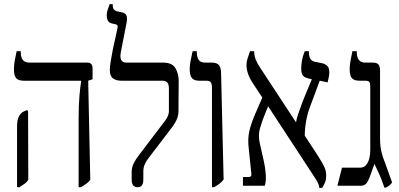

<svg xmlns="http://www.w3.org/2000/svg" viewBox="-20 -893 1918 923"><path d="M358 7V-322Q358 -390 362 -433.5Q366 -477 370 -502V-505H94Q68 -505 57.5 -517.5Q47 -530 47 -559Q47 -581 51 -602.5Q55 -624 60 -647H80V-640Q80 -592 122 -592H400Q425 -592 425 -564V-512L404 -505L414 -29Q407 -18 394.5 -9.5Q382 -1 369 7ZM62 7V-284Q62 -317 71 -333.5Q80 -350 92 -356L110 -364L115 -358L116 -29Q109 -17 98 -9.5Q87 -2 73 7Z M642 7Q613 7 613 -29V-65Q613 -89 623 -108.5Q633 -128 650 -150L774 -313Q792 -338 792 -358V-466Q792 -488 784 -496.5Q776 -505 760 -505H562Q539 -505 523.5 -516Q508 -527 508 -556Q508 -571 512 -597Q516 -623 522 -653Q528 -683 534.5 -710Q541 -737 544 -754Q546 -762 545.5 -767.5Q545 -773 537 -776L519 -780Q504 -783 498.5 -794Q493 -805 493 -820Q493 -834 498.5 -849Q504 -864 507 -873H522V-869Q522 -854 527 -848Q532 -842 541 -839L569 -833Q585 -829 589 -815.5Q593 -802 586 -771L561 -643Q551 -592 588 -592H764Q808 -592 823.5 -565Q839 -538 839 -504L838 -359Q838 -341 831 -322.5Q824 -304 807 -281L691 -129Q681 -115 675 -101Q669 -87 669 -67V-29Q669 7 642 7Z M999 7V-469Q999 -488 994 -496.5Q989 -505 972 -505H938Q912 -505 902 -518.5Q892 -532 892 -560Q892 -578 895.5 -597.5Q899 -617 906 -647H926V-644Q926 -620 934.5 -606Q943 -592 966 -592H998Q1023 -592 1033 -579.5Q1043 -567 1043 -535L1055 -30Q1045 -17 1034 -9Q1023 -1 1009 7Z M1148 0V-42H1175Q1192 -42 1188 -61L1176 -177Q1170 -225 1178.5 -262Q1187 -299 1205 -341L1241 -424L1196 -492Q1179 -518 1172 -539.5Q1165 -561 1165 -578Q1165 -598 1171.5 -615.5Q1178 -633 1182 -647H1202V-643Q1202 -609 1231 -567L1403 -305Q1406 -324 1415.5 -351Q1425 -378 1434 -403L1479 -512L1466 -515Q1443 -520 1435.5 -530.5Q1428 -541 1428 -564Q1428 -580 1431.5 -601Q1435 -622 1445 -647H1465V-642Q1465 -601 1494 -596L1529 -589Q1542 -586 1552.5 -577Q1563 -568 1563 -545Q1563 -535 1561 -524Q1559 -513 1555 -497L1517 -505L1472 -384Q1446 -316 1445 -241L1511 -140Q1532 -106 1540 -88.5Q1548 -71 1548 -49Q1548 -29 1542 -15Q1536 -1 1529 10H1515Q1514 -3 1507.5 -15.5Q1501 -28 1485 -52L1269 -382L1257 -353Q1240 -312 1230 -277Q1220 -242 1229 -204L1249 -115Q1255 -89 1257.5 -56Q1260 -23 1253 0Z M1828 9Q1813 -35 1802.5 -57.5Q1792 -80 1780 -105L1757 -41Q1749 -20 1740 -10Q1731 0 1714 0H1602L1624 -87H1712Q1729 -87 1740 -100Q1751 -113 1755.5 -132Q1760 -151 1760 -170V-475Q1760 -492 1756 -498.5Q1752 -505 1735 -505H1708Q1682 -505 1671.5 -517.5Q1661 -530 1661 -560Q1661 -583 1665.5 -603.5Q1670 -624 1674 -647H1695V-643Q1695 -592 1736 -592H1774Q1791 -592 1799 -583.5Q1807 -575 1807 -554V-231Q1807 -207 1809 -190Q1811 -173 1815.5 -155.5Q1820 -138 1830 -113L1865 -16Q1860 -8 1851.5 -1.5Q1843 5 1835 9Z"/></svg>

Font: Noto Serif Hebrew Condensed
Style: Regular
Weight: 400
Width: 3
Designer: Monotype Design Team
Foundry: Monotype Imaging Inc.
Version: Version 2.004; ttfautohint (v1.8.4.7-5d5b)